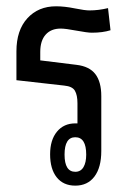

<svg xmlns="http://www.w3.org/2000/svg" viewBox="-20 -581 421 610"><path d="M301.8 -275.9V-101.1Q301.8 -48.8 280 -20Q258.3 8.8 219.2 8.8Q181.2 8.8 160.2 -17.6Q139.2 -43.9 139.2 -90.8Q139.2 -136.2 160.9 -162.6Q182.6 -189 219.2 -189H226.1V-252.9Q226.1 -278.8 218 -292.7Q210 -306.6 184.1 -309.1L32.2 -326.2V-418Q32.2 -484.9 66.9 -522.9Q101.6 -561 158.2 -561Q185.1 -561 217.3 -554.4Q249.5 -547.9 264.2 -547.9Q293 -547.9 323.2 -555.2L331.1 -484.9Q306.2 -477.1 272 -477.1Q257.8 -477.1 223.1 -483.6Q188.5 -490.2 172.9 -490.2Q142.1 -490.2 125 -470.9Q107.9 -451.7 107.9 -416V-389.2L223.1 -375Q264.2 -370.1 283 -345.5Q301.8 -320.8 301.8 -275.9ZM219.2 -145Q185.1 -145 185.1 -89.8Q185.1 -35.2 219.2 -35.2Q236.3 -35.2 245.1 -49.8Q253.9 -64.5 253.9 -89.8Q253.9 -145 219.2 -145Z"/></svg>

Font: Noto Sans Thai Looped ExtraCond
Style: Regular
Weight: 400
Width: 2
Designer: Sasikarn Vongin, Ben Mitchell
Foundry: The Fontpad Ltd
Version: Version 1.00